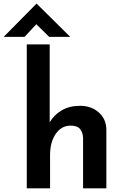

<svg xmlns="http://www.w3.org/2000/svg" viewBox="-72 -1027 675 1047"><path d="M74 0V-785H199V-360Q222 -400 264 -425Q306 -450 365 -450Q426 -450 466.5 -414Q507 -378 508 -321V0H381V-275Q380 -305 364.5 -323.5Q349 -342 313 -342Q263 -342 232 -297Q201 -252 201 -182V0ZM196 -826 126 -895 62 -826H-52L127 -1007H128L311 -826Z"/></svg>

Font: Reem Kufi SemiBold
Style: Regular
Weight: 600
Designer: Khaled Hosny
Version: Version 1.001